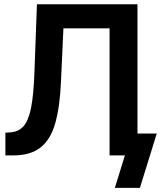

<svg xmlns="http://www.w3.org/2000/svg" viewBox="-20 -748 774 924"><path d="M5.9 0V-109.4L26.9 -110.8Q68.8 -112.8 93.3 -140.6Q117.7 -168.5 129.6 -229.7Q141.6 -291 145.5 -394.5L157.7 -727.5H641.6V0H507.3V-611.8H285.2L273.4 -353.5Q268.1 -234.4 246.1 -155.8Q224.1 -77.1 175.5 -38.6Q127 0 42 0ZM532.7 156.2 581.1 0H543.5V-105.5H734.4L653.3 156.2Z"/></svg>

Font: Inter Display Semi Bold
Style: Regular
Weight: 600
Designer: Rasmus Andersson
Foundry: rsms
Version: Version 4.000;git-37864ae